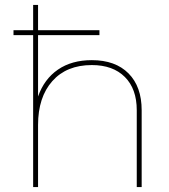

<svg xmlns="http://www.w3.org/2000/svg" viewBox="-20 -762 690 782"><path d="M354 -517Q450 -517 503.5 -463Q557 -409 557 -313V0H537V-313Q537 -400 488.5 -448.5Q440 -497 354 -497Q251 -497 193 -431.5Q135 -366 135 -253V0H115V-619H35V-639H115V-742H135V-639H385V-619H135V-369Q160 -440 216 -478.5Q272 -517 354 -517Z"/></svg>

Font: Montserrat arm Thin
Style: Regular
Weight: 250
Designer: Julieta Ulanovsky
Foundry: Julieta Ulanovsky
Version: Version 6.000;PS 006.000;hotconv 1.0.88;makeotf.lib2.5.64775